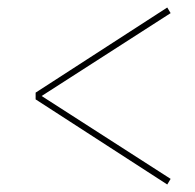

<svg xmlns="http://www.w3.org/2000/svg" viewBox="-20 -599 520 512"><path d="M426 -107 75 -334V-352L426 -579L435 -564L91 -343L435 -122Z"/></svg>

Font: Grandiflora One
Style: Regular
Weight: 400
Designer: Haesung Cho
Foundry: JAMO
Version: Version 1.000; ttfautohint (v1.8.4.7-5d5b);gftools[0.9.28]